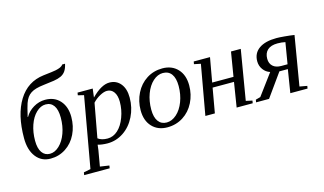

<svg xmlns="http://www.w3.org/2000/svg" viewBox="-103 -1044 2669 1584"><g transform="rotate(-15 1232.0 -251.5)"><path d="M126.5 -166Q126.5 -100.1 150.9 -65.2Q175.3 -30.3 218.3 -30.3Q260.7 -30.3 298.8 -66.4Q336.9 -102.5 358.9 -163.1Q380.9 -223.6 380.9 -295.9Q380.9 -363.3 356.7 -398.2Q332.5 -433.1 287.1 -433.1Q244.6 -433.1 206.8 -396.7Q168.9 -360.4 147.7 -299.3Q126.5 -238.3 126.5 -166ZM43.9 -209.5Q43.9 -409.7 119.1 -531.2Q194.3 -652.8 333.5 -669.4Q417.5 -678.7 441.2 -683.6Q464.8 -688.5 481.4 -696Q498 -703.6 505.4 -715.8H529.8Q521.5 -677.7 506.3 -655.8Q491.2 -633.8 466.1 -621.8Q440.9 -609.9 404.5 -604.2Q368.2 -598.6 316.9 -592.8Q277.3 -588.4 249.8 -580.6Q222.2 -572.8 202.9 -560.1Q183.6 -547.4 170.4 -528.8Q157.2 -510.3 147.2 -481.9Q137.2 -453.6 118.2 -371.1H121.6Q146 -415 193.1 -443.1Q240.2 -471.2 293.5 -471.2Q372.6 -471.2 419.4 -418.7Q466.3 -366.2 466.3 -278.8Q466.3 -199.7 434.1 -133.1Q401.9 -66.4 343.5 -28.3Q285.2 9.8 213.4 9.8Q135.7 9.8 89.8 -49.6Q43.9 -108.9 43.9 -209.5Z M616.7 -1 611.3 43 587.9 178.2 666 189.9 662.1 212.9H444.3L448.2 189.9L507.3 178.2L614.3 -424.8L564 -437L567.9 -459H697.3L688 -384.8Q773.4 -471.2 841.8 -471.2Q900.9 -471.2 936.8 -427.7Q972.7 -384.3 972.7 -308.1Q972.7 -222.2 936 -148.2Q899.4 -74.2 836.4 -32.2Q773.4 9.8 699.7 9.8Q677.2 9.8 653.1 6.6Q628.9 3.4 616.7 -1ZM628.4 -52.2Q658.7 -28.8 710.4 -28.8Q758.8 -28.8 798.1 -64.5Q837.4 -100.1 861.3 -164.3Q885.3 -228.5 885.3 -295.4Q885.3 -349.6 863.5 -379.9Q841.8 -410.2 805.2 -410.2Q779.3 -410.2 744.1 -391.1Q709 -372.1 681.6 -342.3Z M1118.7 -166Q1118.7 -100.1 1144.3 -65.2Q1169.9 -30.3 1215.8 -30.3Q1260.3 -30.3 1300.5 -65.9Q1340.8 -101.6 1364.3 -163.3Q1387.7 -225.1 1387.7 -295.9Q1387.7 -363.3 1362.1 -398.2Q1336.4 -433.1 1288.6 -433.1Q1244.1 -433.1 1204.3 -397.5Q1164.6 -361.8 1141.6 -300Q1118.7 -238.3 1118.7 -166ZM1211.4 9.8Q1130.4 9.8 1081.5 -42.2Q1032.7 -94.2 1032.7 -182.6Q1032.7 -261.2 1066.4 -328.1Q1100.1 -395 1159.9 -433.1Q1219.7 -471.2 1294.4 -471.2Q1375.5 -471.2 1424.3 -419.2Q1473.1 -367.2 1473.1 -278.8Q1473.1 -200.2 1439.5 -133.3Q1405.8 -66.4 1345.9 -28.3Q1286.1 9.8 1211.4 9.8Z M1961.9 -459 1890.6 -33.7 1944.8 -22 1940.9 0H1803.7L1837.4 -210.4H1654.8L1617.7 0H1536.6L1612.3 -425.3L1556.2 -437L1560.1 -459H1699.2L1662.1 -251.5H1844.2L1878.4 -459Z M2332 -417.5Q2302.2 -424.3 2265.6 -424.3Q2209.5 -424.3 2180.4 -397.9Q2151.4 -371.6 2151.4 -323.2Q2151.4 -282.7 2176.8 -259.5Q2202.1 -236.3 2247.6 -236.3H2301.8ZM2262.2 0 2293.9 -197.3H2221.7L2080.6 0H1969.7L1973.6 -22L2014.6 -33.2L2147 -211.9Q2111.3 -223.1 2088.9 -254.2Q2066.4 -285.2 2066.4 -324.7Q2066.4 -393.6 2119.4 -431.2Q2172.4 -468.8 2269 -468.8Q2292.5 -468.8 2337.6 -464.8Q2382.8 -460.9 2419.9 -455.1L2349.1 -33.7L2413.1 -22L2409.2 0Z"/></g></svg>

Font: Liberation Serif
Style: Italic
Weight: 400
Italic angle: -16.333°
Designer: Steve Matteson
Foundry: Ascender Corporation
Version: Version 2.1.5